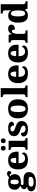

<svg xmlns="http://www.w3.org/2000/svg" viewBox="2174 -2982 1036 5439"><g transform="rotate(-90 2692.5 -262.0)"><path d="M238 236Q115 236 54 202Q-7 168 -7 102Q-7 68 9.5 43.5Q26 19 57.5 4.5Q89 -10 132 -12Q103 -23 77.5 -44Q52 -65 52 -101Q52 -135 79.5 -160Q107 -185 151 -208Q104 -223 71 -261.5Q38 -300 38 -365Q38 -454 92 -502Q146 -550 261 -550Q299 -550 329.5 -543Q360 -536 385 -523Q402 -541 418.5 -554Q435 -567 453.5 -574Q472 -581 496 -581Q532 -581 550 -563Q568 -545 568 -521Q568 -497 552 -478Q536 -459 493 -459Q493 -483 480.5 -493.5Q468 -504 456 -504Q447 -504 438 -501Q429 -498 423 -494Q447 -473 463 -441Q479 -409 479 -368Q479 -289 426.5 -238.5Q374 -188 261 -188Q251 -188 231.5 -189Q212 -190 203 -191Q191 -187 180.5 -173.5Q170 -160 170 -144Q170 -128 183 -121Q196 -114 215 -114H335Q405 -114 449.5 -96.5Q494 -79 516 -44.5Q538 -10 538 40Q538 132 464.5 184Q391 236 238 236ZM240 172Q294 172 330 162Q366 152 384.5 131.5Q403 111 403 82Q403 57 385.5 43.5Q368 30 330 30H207Q191 30 172 36Q153 42 140 57.5Q127 73 127 102Q127 126 141 141.5Q155 157 181 164.5Q207 172 240 172ZM259 -251Q286 -251 300 -265.5Q314 -280 319 -306Q324 -332 324 -365Q324 -399 319 -426.5Q314 -454 300 -470Q286 -486 258 -486Q232 -486 217.5 -469.5Q203 -453 197 -425.5Q191 -398 191 -364Q191 -316 205 -283.5Q219 -251 259 -251Z M883 10Q747 10 680 -62.5Q613 -135 613 -266Q613 -407 680.5 -478.5Q748 -550 871 -550Q985 -550 1050.5 -489Q1116 -428 1116 -309V-255H790Q792 -159 826 -114.5Q860 -70 923 -70Q975 -70 1008 -95Q1041 -120 1057 -157Q1074 -151 1083.5 -138Q1093 -125 1093 -107Q1093 -78 1071.5 -51Q1050 -24 1004 -7Q958 10 883 10ZM942 -323Q942 -399 926.5 -440Q911 -481 875 -481Q838 -481 815.5 -440.5Q793 -400 792 -323Z M1169 0V-57H1181Q1198 -57 1213.5 -63Q1229 -69 1238.5 -84Q1248 -99 1248 -127V-415Q1248 -441 1238 -454.5Q1228 -468 1212.5 -473.5Q1197 -479 1181 -479H1165V-536H1423V-125Q1423 -98 1432.5 -83.5Q1442 -69 1457.5 -63Q1473 -57 1489 -57H1501V0ZM1425 -619Q1399 -619 1378 -635Q1357 -651 1357 -688Q1357 -726 1378 -741.5Q1399 -757 1425 -757Q1450 -757 1471 -741.5Q1492 -726 1492 -688Q1492 -651 1471 -635Q1450 -619 1425 -619ZM1213 -619Q1187 -619 1166.5 -635Q1146 -651 1146 -688Q1146 -726 1166.5 -741.5Q1187 -757 1213 -757Q1238 -757 1259.5 -741.5Q1281 -726 1281 -688Q1281 -651 1259.5 -635Q1238 -619 1213 -619Z M1758 10Q1679 10 1633 -6Q1587 -22 1567 -49Q1547 -76 1547 -108Q1547 -139 1562 -156Q1577 -173 1600 -179.5Q1623 -186 1647 -186Q1647 -120 1678 -88Q1709 -56 1759 -56Q1809 -56 1830.5 -74Q1852 -92 1852 -117Q1852 -137 1839.5 -152Q1827 -167 1800.5 -180Q1774 -193 1730 -206Q1672 -225 1633.5 -247.5Q1595 -270 1575 -302.5Q1555 -335 1555 -383Q1555 -468 1617 -508.5Q1679 -549 1781 -549Q1847 -549 1887.5 -535Q1928 -521 1946 -499Q1964 -477 1964 -454Q1964 -419 1939 -401Q1914 -383 1858 -383Q1858 -433 1832.5 -459.5Q1807 -486 1765 -486Q1733 -486 1711 -472Q1689 -458 1689 -431Q1689 -411 1700 -396.5Q1711 -382 1739 -369Q1767 -356 1817 -340Q1866 -324 1904 -303Q1942 -282 1963 -250Q1984 -218 1984 -170Q1984 -88 1926.5 -39Q1869 10 1758 10Z M2328 10Q2203 10 2131.5 -59.5Q2060 -129 2060 -271Q2060 -412 2128.5 -481Q2197 -550 2331 -550Q2456 -550 2528 -481Q2600 -412 2600 -271Q2600 -129 2531 -59.5Q2462 10 2328 10ZM2330 -57Q2364 -57 2384 -81.5Q2404 -106 2413 -153.5Q2422 -201 2422 -271Q2422 -376 2401 -429Q2380 -482 2329 -482Q2278 -482 2258 -429Q2238 -376 2238 -271Q2238 -166 2258.5 -111.5Q2279 -57 2330 -57Z M2663 0V-57H2674Q2691 -57 2706.5 -63Q2722 -69 2731.5 -83.5Q2741 -98 2741 -125V-644Q2741 -670 2728.5 -682.5Q2716 -695 2700.5 -699Q2685 -703 2674 -703H2663V-760H2916V-125Q2916 -98 2925.5 -83.5Q2935 -69 2951 -63Q2967 -57 2983 -57H2994V0Z M3327 10Q3191 10 3124 -62.5Q3057 -135 3057 -266Q3057 -407 3124.5 -478.5Q3192 -550 3315 -550Q3429 -550 3494.5 -489Q3560 -428 3560 -309V-255H3234Q3236 -159 3270 -114.5Q3304 -70 3367 -70Q3419 -70 3452 -95Q3485 -120 3501 -157Q3518 -151 3527.5 -138Q3537 -125 3537 -107Q3537 -78 3515.5 -51Q3494 -24 3448 -7Q3402 10 3327 10ZM3386 -323Q3386 -399 3370.5 -440Q3355 -481 3319 -481Q3282 -481 3259.5 -440.5Q3237 -400 3236 -323Z M3913 10Q3777 10 3710 -62.5Q3643 -135 3643 -266Q3643 -407 3710.5 -478.5Q3778 -550 3901 -550Q4015 -550 4080.5 -489Q4146 -428 4146 -309V-255H3820Q3822 -159 3856 -114.5Q3890 -70 3953 -70Q4005 -70 4038 -95Q4071 -120 4087 -157Q4104 -151 4113.5 -138Q4123 -125 4123 -107Q4123 -78 4101.5 -51Q4080 -24 4034 -7Q3988 10 3913 10ZM3972 -323Q3972 -399 3956.5 -440Q3941 -481 3905 -481Q3868 -481 3845.5 -440.5Q3823 -400 3822 -323Z M4200 0V-57H4204Q4227 -57 4243 -62Q4259 -67 4268 -82.5Q4277 -98 4277 -129V-411Q4277 -441 4269.5 -455.5Q4262 -470 4247 -474.5Q4232 -479 4210 -479H4207V-536H4426L4446 -450H4451Q4466 -485 4486 -507Q4506 -529 4534 -539Q4562 -549 4602 -549Q4660 -549 4687 -523.5Q4714 -498 4714 -458Q4714 -406 4676.5 -381.5Q4639 -357 4575 -357Q4575 -385 4571 -403.5Q4567 -422 4557.5 -432Q4548 -442 4529 -442Q4507 -442 4492.5 -427Q4478 -412 4469.5 -387.5Q4461 -363 4457 -335.5Q4453 -308 4453 -285V-124Q4453 -95 4461 -80.5Q4469 -66 4484 -61.5Q4499 -57 4518 -57H4552V0Z M4975 10Q4910 10 4864.5 -19Q4819 -48 4795 -109.5Q4771 -171 4771 -267Q4771 -364 4795 -426Q4819 -488 4864 -518.5Q4909 -549 4972 -549Q5028 -549 5062 -528Q5096 -507 5117 -476H5123Q5121 -501 5119.5 -534Q5118 -567 5118 -593V-643Q5118 -670 5107 -682.5Q5096 -695 5078 -699Q5060 -703 5038 -703H5030V-760H5294V-134Q5294 -103 5303.5 -86.5Q5313 -70 5330.5 -63.5Q5348 -57 5371 -57H5377V0H5169L5137 -73H5130Q5108 -35 5071 -12.5Q5034 10 4975 10ZM5029 -69Q5080 -69 5099 -118.5Q5118 -168 5118 -270Q5118 -366 5099.5 -418.5Q5081 -471 5029 -471Q5000 -471 4982.5 -447.5Q4965 -424 4956.5 -379Q4948 -334 4948 -268Q4948 -169 4966.5 -119Q4985 -69 5029 -69Z"/></g></svg>

Font: Noto Serif Armenian ExtraBold
Style: Regular
Weight: 800
Version: Version 2.007